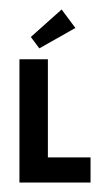

<svg xmlns="http://www.w3.org/2000/svg" viewBox="-20 -385 230 405"><path d="M81 -260H21V0H171V-53H81ZM45 -307 63 -283 139 -326 110 -365Z"/></svg>

Font: Hussar Tani
Style: Dwa
Weight: 700
Foundry: Cannot Into Space Fonts
Version: Version 0.92